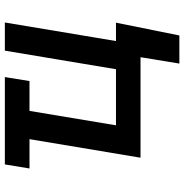

<svg xmlns="http://www.w3.org/2000/svg" viewBox="-5 -580 742 772"><g transform="rotate(-90 366.0 -194.0)"><path d="M442.1 -545.5H90.9L74.6 -446.4H192.5L117.9 0H522L496.4 156.2H609.4L660.9 -98.7H587L661.6 -545.5H548.3L473.7 -98.7H248.2L306.1 -446.4H426.1Z"/></g></svg>

Font: Magic Ui Pro Semi Bold
Style: Italic
Weight: 600
Italic angle: -9.39999°
Designer: Stefan Endress, Andreas Faust
Version: Version 1.000;FEAKit 1.0